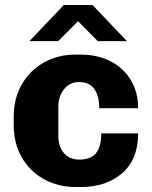

<svg xmlns="http://www.w3.org/2000/svg" viewBox="-20 -740 608 770"><path d="M534 -306H378Q378 -356 358 -383.5Q338 -411 297 -411Q260 -411 237 -382.5Q214 -354 214 -312V-195Q214 -153 236 -126.5Q258 -100 298 -100Q343 -100 364.5 -125Q386 -150 386 -205H534Q534 -101 470 -45.5Q406 10 305 10H283Q213 10 156 -21.5Q99 -53 67 -109.5Q35 -166 35 -238V-273Q35 -345 67.5 -401.5Q100 -458 156.5 -489.5Q213 -521 282 -521H304Q371 -521 423 -494.5Q475 -468 504.5 -419Q534 -370 534 -306ZM489 -575H372L293 -655L213 -575H98L236 -720H351Z"/></svg>

Font: Chivo ExtraBold
Style: Regular
Weight: 800
Designer: Hector Gatti
Foundry: Omnibus-Type
Version: Version 1.007